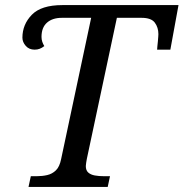

<svg xmlns="http://www.w3.org/2000/svg" viewBox="-20 -734 721 754"><path d="M92 0 101 -42H124Q146 -42 165.5 -46.5Q185 -51 199.5 -65Q214 -79 220 -109L338 -664H223Q186 -664 164.5 -645Q143 -626 143 -589Q143 -579 146 -570Q149 -561 154 -553Q145 -546 136 -542.5Q127 -539 116 -539Q94 -539 81 -554Q68 -569 68 -586Q68 -638 105 -676Q142 -714 225 -714H681L649 -539H597Q597 -543 598 -552Q599 -561 600 -571.5Q601 -582 601.5 -590Q602 -598 602 -600Q602 -626 588 -645Q574 -664 536 -664H439L321 -110Q320 -104 318.5 -95.5Q317 -87 317 -82Q317 -65 326.5 -56.5Q336 -48 352 -45Q368 -42 389 -42H412L403 0Z"/></svg>

Font: Noto Serif
Style: Italic
Weight: 400
Italic angle: -12°
Designer: Monotype Design Team
Foundry: Monotype Imaging Inc.
Version: Version 2.013